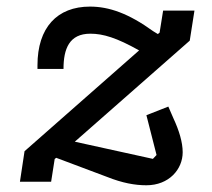

<svg xmlns="http://www.w3.org/2000/svg" viewBox="-20 -548 640 579"><path d="M421.5 10.7C489.7 10.7 530.9 -37.6 530.9 -88.8C530.9 -119.3 519.9 -154.8 503.2 -190.7L487.6 -226.6L421.5 -200.6L452.1 -80.6L441.1 -68.9L205.6 -120.7L552.2 -425.4L566.4 -516H471.9L461.3 -449.6L456 -445.3L442.1 -453.8C367.5 -507.8 308.6 -528.1 251.4 -528.1C152.3 -528.1 93 -464.8 93 -351.2V-340.2H171.5C171.5 -400.9 188.9 -446.4 252.5 -446.4C291.2 -446.4 332 -433.9 399.5 -396L54 -92L40.1 0H134.2L144.9 -68.5L149.5 -72.1L302.6 -14.6C349.1 3.9 386.7 10.7 421.5 10.7Z"/></svg>

Font: Margiela Mono Italic Medium It
Style: Regular
Weight: 500
Designer: Mike Abbink, Paul van der Laan, Pieter van Rosmalen
Foundry: Bold Monday
Version: Version 2.003 2021